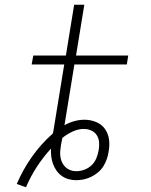

<svg xmlns="http://www.w3.org/2000/svg" viewBox="-20 -755 640 813"><path d="M90 38 51 24Q77 -37 115.5 -91.5Q154 -146 204 -190Q204 -191 204.5 -192.5Q205 -194 205 -195Q205 -196 205.5 -197Q206 -198 206 -200L252 -482H114L121 -520H259L294 -735H337L302 -520H523L517 -482H295L253 -225Q273 -236 294.5 -242Q316 -248 338 -248Q363 -248 386.5 -238.5Q410 -229 424 -209.5Q438 -190 441.5 -165Q445 -140 440 -114Q438 -98 432.5 -82Q427 -66 418 -51.5Q409 -37 395.5 -25.5Q382 -14 366.5 -6.5Q351 1 335 4.5Q319 8 302 8Q286 8 270 3.5Q254 -1 241 -10.5Q228 -20 219 -33Q210 -46 204.5 -61Q199 -76 197 -92.5Q195 -109 196 -126Q163 -90 136 -48.5Q109 -7 90 38ZM302 -30Q320 -30 337.5 -36.5Q355 -43 368 -55.5Q381 -68 388 -85Q395 -102 398 -120Q401 -137 399.5 -153.5Q398 -170 389.5 -183Q381 -196 366 -202.5Q351 -209 335 -209Q311 -209 287.5 -198Q264 -187 244 -171V-170Q242 -163 241 -155.5Q240 -148 238 -140Q236 -127 235 -114.5Q234 -102 236 -89.5Q238 -77 243.5 -66Q249 -55 257.5 -47Q266 -39 278 -34.5Q290 -30 302 -30Z"/></svg>

Font: Iosevka Etoile XLtObl
Style: Regular
Weight: 200
Italic angle: -9°
Designer: Belleve Invis
Foundry: Belleve Invis
Version: Version 15.5.2; ttfautohint (v1.8.4)